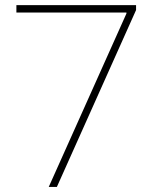

<svg xmlns="http://www.w3.org/2000/svg" viewBox="-20 -740 602 760"><path d="M172.9 0 480.5 -686.5V-690.4H44.9V-719.7H518.6V-700.2L205.1 0Z"/></svg>

Font: Reddit Mono ExtraLight
Style: Regular
Weight: 250
Monospace: yes
Designer: Stephen Hutchings
Foundry: Reddit
Version: Version 1.014